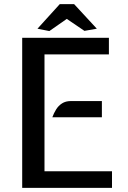

<svg xmlns="http://www.w3.org/2000/svg" viewBox="-20 -910 620 930"><path d="M87.5 0V-727H507.5V-646.5H195.5V-80.5H522.5V0ZM233.5 -342Q240.5 -361.5 251.8 -379.8Q263 -398 280.5 -409.2Q298 -420.5 323.5 -420.5H473.5V-342ZM219 -759.5 161.5 -771 269.5 -890H339L449 -771L389 -760.5L303.5 -818.5Z"/></svg>

Font: Expletus Sans Medium
Style: Regular
Weight: 500
Version: Version 7.500